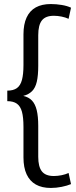

<svg xmlns="http://www.w3.org/2000/svg" viewBox="-20 -825 376 949"><path d="M231 104Q187 104 157 87Q127 70 111.5 36.5Q96 3 96 -47V-198Q96 -245 88.5 -272.5Q81 -300 63.5 -312.5Q46 -325 16 -325V-377Q46 -377 63.5 -389.5Q81 -402 88.5 -430Q96 -458 96 -503V-655Q96 -705 111.5 -738.5Q127 -772 157 -788.5Q187 -805 231 -805Q258 -805 285 -800.5Q312 -796 331 -787L319 -732Q304 -739 284.5 -743Q265 -747 246 -747Q205 -747 187 -724Q169 -701 169 -651V-499Q169 -452 162 -421.5Q155 -391 138.5 -374.5Q122 -358 95 -351Q122 -345 138 -328Q154 -311 161.5 -280.5Q169 -250 169 -203V-50Q169 -1 187 22Q205 45 246 45Q265 45 284.5 41Q304 37 319 30L331 85Q312 93 285 98.5Q258 104 231 104Z"/></svg>

Font: Pathway Extreme SemiCondensed Light
Style: Regular
Weight: 300
Width: 4
Version: Version 1.001;gftools[0.9.26]